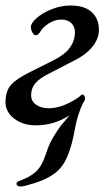

<svg xmlns="http://www.w3.org/2000/svg" viewBox="-29 -441 388 697"><path d="M84 -95Q84 -73 102.5 -60.5Q121 -48 148 -48Q175 -48 205 -60Q235 -72 259 -90Q261 -91 264 -94.5Q267 -98 271 -98Q274 -98 277 -93.5Q280 -89 280 -84Q280 -77 272 -66Q254 -29 244 21Q233 87 214.5 129.5Q196 172 160 195Q136 211 97 223.5Q58 236 47 236Q31 236 31 226Q31 220 40 216Q76 204 99 184.5Q122 165 137 120Q145 94 154 76Q163 58 178 35Q188 19 209 -5L223 -22Q167 14 101 14Q54 14 22.5 -10.5Q-9 -35 -9 -69Q-9 -110 10.5 -132.5Q30 -155 83 -181L165 -222Q207 -243 225 -268.5Q243 -294 243 -324Q243 -345 229.5 -357.5Q216 -370 194 -370Q170 -370 148 -356Q126 -342 116 -324Q109 -313 100 -313Q94 -313 88.5 -323.5Q83 -334 83 -343Q83 -357 104 -375.5Q125 -394 158.5 -407.5Q192 -421 227 -421Q278 -421 304 -397Q330 -373 330 -334Q331 -302 306.5 -271.5Q282 -241 236 -219L151 -175Q116 -158 100 -139.5Q84 -121 84 -95Z"/></svg>

Font: EB Garamond Medium
Style: Italic
Weight: 500
Italic angle: -17.2°
Designer: Georg Duffner and Octavio Pardo
Foundry: Georg Duffner
Version: Version 1.000